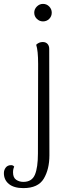

<svg xmlns="http://www.w3.org/2000/svg" viewBox="-90 -733 368 987"><path d="M86 -668Q86 -686 99.5 -699.5Q113 -713 131 -713Q150 -713 163 -699.5Q176 -686 176 -668Q176 -649 163 -636Q150 -623 131 -623Q113 -623 99.5 -636Q86 -649 86 -668ZM-70 157Q-70 141 -60.5 128.5Q-51 116 -33 116Q-22 116 -17 124Q-23 136 -23 153Q-23 180 -7 191Q9 202 30 202Q74 202 89.5 165Q105 128 105 56L106 -404Q106 -473 96 -503Q110 -517 130 -517Q145 -517 154 -507.5Q163 -498 163 -482L164 65Q164 137 135 185.5Q106 234 30 234Q-18 234 -44 213Q-70 192 -70 157Z"/></svg>

Font: Arima Madurai Light
Style: Regular
Weight: 300
Designer: Joana Correia and Natanael Gama
Foundry: NDISCOVER
Version: Version 1.019